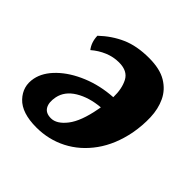

<svg xmlns="http://www.w3.org/2000/svg" viewBox="-131 -583 709 709"><g transform="rotate(45 223.0 -229.0)"><path d="M263 -467Q320 -467 354 -446.5Q388 -426 404 -392Q420 -358 421.5 -316Q423 -274 415 -230Q400 -154 361.5 -100.5Q323 -47 268.5 -19Q214 9 150 9Q74 9 40 -27Q6 -63 16 -112Q24 -151 60 -186Q96 -221 151.5 -244Q207 -267 272 -271Q273 -316 257 -346.5Q241 -377 196 -377Q167 -377 139.5 -365.5Q112 -354 89 -334Q71 -357 70 -390Q109 -427 154.5 -447Q200 -467 263 -467ZM264 -201Q265 -207 266 -212Q209 -207 169.5 -183Q130 -159 122 -120Q116 -89 126.5 -71Q137 -53 164 -53Q194 -53 222 -89Q250 -125 264 -201Z"/></g></svg>

Font: Vollkorn
Style: Bold Italic
Weight: 700
Italic angle: -11°
Designer: Friedrich Althausen
Foundry: Friedrich Althausen
Version: Version 5.000; ttfautohint (v1.8.3)